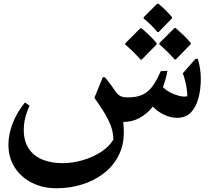

<svg xmlns="http://www.w3.org/2000/svg" viewBox="-20 -662 1134 1025"><path d="M281 343Q209 343 151 314Q93 285 59 232.5Q25 180 25 110Q25 56 47 -2Q69 -60 113 -115L138 -98Q107 -32 107 32Q107 92 133.5 131.5Q160 171 206.5 190Q253 209 313 209Q366 209 419 194Q472 179 516.5 151Q561 123 585 84Q585 42 569.5 4Q554 -34 531 -70Q508 -106 484 -140L529 -250H540Q570 -214 600 -169Q613 -152 627.5 -147Q642 -142 661 -142Q710 -142 741 -156.5Q772 -171 794.5 -202Q817 -233 838 -282L874 -284Q865 -237 850 -197Q866 -180 889.5 -168Q913 -156 937.5 -150Q962 -144 980 -148Q980 -178 972 -214.5Q964 -251 956 -271L1024 -348H1036Q1052 -297 1052 -241Q1052 -186 1039.5 -138.5Q1027 -91 999.5 -62Q972 -33 925 -33Q891 -33 856 -49.5Q821 -66 796 -93Q765 -54 725.5 -32.5Q686 -11 638 -11Q641 19 641 45Q641 115 612 170.5Q583 226 532.5 264.5Q482 303 417.5 323Q353 343 281 343ZM820 -491Q804 -511 785.5 -529Q767 -547 747 -563V-570L819 -642H826Q845 -626 863 -608.5Q881 -591 898 -571V-564L827 -491ZM998 -426 919 -345H912Q893 -367 873 -386.5Q853 -406 831 -425V-432L911 -512H918Q939 -494 959 -475Q979 -456 998 -433ZM649 -424V-431L729 -511H736Q757 -493 777 -474Q797 -455 816 -432V-425L737 -344H730Q711 -366 691 -385.5Q671 -405 649 -424Z"/></svg>

Font: Bona Nova SC
Style: Bold
Weight: 700
Designer: Mateusz Machalski
Foundry: Capitalics
Version: Version 4.001; ttfautohint (v1.8.4.7-5d5b)